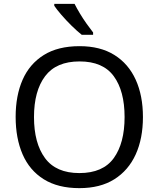

<svg xmlns="http://www.w3.org/2000/svg" viewBox="-20 -964 821 994"><path d="M720 -358Q720 -247 682.5 -164.5Q645 -82 572 -36Q499 10 391 10Q280 10 206.5 -36Q133 -82 97 -165Q61 -248 61 -359Q61 -469 97 -551Q133 -633 206.5 -679Q280 -725 392 -725Q499 -725 572 -679.5Q645 -634 682.5 -551.5Q720 -469 720 -358ZM156 -358Q156 -223 213 -145.5Q270 -68 391 -68Q513 -68 569 -145.5Q625 -223 625 -358Q625 -493 569 -569.5Q513 -646 392 -646Q271 -646 213.5 -569.5Q156 -493 156 -358ZM366 -944Q377 -922 393.5 -894.5Q410 -867 428.5 -841Q447 -815 462 -796V-784H403Q380 -802 351 -830.5Q322 -859 297.5 -887.5Q273 -916 261 -934V-944Z"/></svg>

Font: Noto Sans Myanmar UI
Style: Regular
Weight: 400
Designer: Monotype Design Team
Foundry: Monotype Imaging Inc.
Version: Version 2.103; ttfautohint (v1.8.4.7-5d5b)